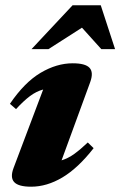

<svg xmlns="http://www.w3.org/2000/svg" viewBox="-20 -690 454 725"><path d="M31.5 -56.5 143 -352Q117 -345 93 -327Q69 -309 40.5 -278L17.5 -298Q72.5 -379 133.2 -415Q194 -451 254.5 -451Q302.5 -451 318.2 -433.8Q334 -416.5 320.5 -379.5L212.5 -84.5Q237 -92 260 -108.5Q283 -125 311.5 -152L333.5 -130.5Q275 -55.5 216 -20.2Q157 15 97.5 15Q49.5 15 33.5 -2.5Q17.5 -20 31.5 -56.5ZM99 -504.5 254 -670H360.5L414.5 -504.5H362.5L289.5 -585.5L163 -504.5Z"/></svg>

Font: Newsreader 16pt ExtraBold
Style: Italic
Weight: 800
Italic angle: -17°
Designer: Hugues Gentile
Foundry: Production Type
Version: Version 1.003; ttfautohint (v1.8.3)